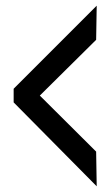

<svg xmlns="http://www.w3.org/2000/svg" viewBox="-20 -618 389 675"><path d="M320 37 28 -258V-306L320 -598L318 -478L120 -282L318 -85Z"/></svg>

Font: GFS Artemisia
Style: Bold
Weight: 700
Designer: Designed by Takis Katsoulidis.
Foundry: Designed by Takis Katsoulidis.
Version: Version 1.0